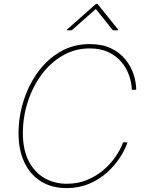

<svg xmlns="http://www.w3.org/2000/svg" viewBox="-20 -966 756 996"><path d="M325.2 9.8Q248 9.8 192.1 -25.4Q136.2 -60.5 106.2 -124.5Q76.2 -188.5 76.2 -274.9Q76.2 -359.4 101.8 -441.4Q127.4 -523.4 175.5 -590.3Q223.6 -657.2 292 -697.3Q360.4 -737.3 445.8 -737.3Q510.3 -737.3 555.9 -715.3Q601.6 -693.4 630.4 -657.7Q659.2 -622.1 672.9 -580.6Q686.5 -539.1 686.5 -500H664.1Q662.6 -537.6 649.4 -575.4Q636.2 -613.3 609.6 -644.8Q583 -676.3 542.2 -695.6Q501.5 -714.8 445.3 -714.8Q369.1 -714.8 305.7 -678.2Q242.2 -641.6 195.8 -578.9Q149.4 -516.1 124 -437.5Q98.6 -358.9 98.6 -275.4Q98.6 -189.5 128.7 -130.9Q158.7 -72.3 210.2 -42.5Q261.7 -12.7 326.2 -12.7Q382.8 -12.7 430.4 -32Q478 -51.3 515.4 -83Q552.7 -114.7 578.9 -152.6Q605 -190.4 618.7 -227.5H641.6Q628.4 -189 601.3 -147.5Q574.2 -106 534.2 -70.3Q494.1 -34.7 441.7 -12.5Q389.2 9.8 325.2 9.8ZM352.5 -809.1H326.2L326.7 -812L478 -945.8H485.8L593.3 -812L592.8 -809.1H565.4L477.1 -919.4Z"/></svg>

Font: Inter 16pt Thin
Style: Italic
Weight: 250
Italic angle: -9.3988°
Version: Version 4.001;git-66647c0bb